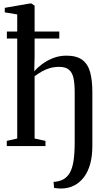

<svg xmlns="http://www.w3.org/2000/svg" viewBox="-20 -840 620 1104"><path d="M334.5 244Q329 244 320 243.5Q311 243 303 242.2Q295 241.5 291 240.5L288 205.5Q296 206 313 202.5Q330 199 342 192.5Q365.5 180 380.5 155Q395.5 130 402.5 86.8Q409.5 43.5 409.5 -23.5V-309.5Q409.5 -356.5 403 -389Q396.5 -421.5 377.2 -438.5Q358 -455.5 320 -455.5Q292 -455.5 267.2 -448.5Q242.5 -441.5 221 -429.2Q199.5 -417 179 -401.5V-43.5L241.5 -30V0H19V-30L79 -43.5V-757L7.5 -769V-795L149 -819.5H162L179 -807V-519L177 -430.5Q195 -451 222.5 -471.5Q250 -492 285.5 -506Q321 -520 362.5 -520Q420 -520 452.5 -496.2Q485 -472.5 498 -426Q511 -379.5 511 -311V0Q511 57 498.8 102Q486.5 147 463 178.2Q439.5 209.5 407.2 226.2Q375 243 334.5 244ZM19.5 -618.5V-658.5H321V-618.5Z"/></svg>

Font: Merriweather 96pt
Style: Regular
Weight: 400
Version: Version 2.100